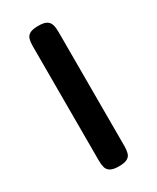

<svg xmlns="http://www.w3.org/2000/svg" viewBox="-135 -519 470 574"><g transform="rotate(-30 100.0 -232.0)"><path d="M99.2 10.5Q80.5 10.5 70.9 4.9Q61.2 -0.8 58.5 -10.9Q55.8 -21 55.8 -34.8V-429.8Q55.8 -443.5 58.6 -453.5Q61.5 -463.5 71.1 -468.8Q80.8 -474 100.2 -474Q119.8 -474 128.9 -468.4Q138 -462.8 140.9 -452.6Q143.8 -442.5 143.8 -427.8V-33.8Q143.8 -20 140.9 -9.9Q138 0.2 128.5 5.4Q119 10.5 99.2 10.5Z"/></g></svg>

Font: Fredoka Light
Style: Regular
Weight: 300
Designer: Ben Nathan
Foundry: Milena B. Brandão, Ben Nathan
Version: Version 2.001